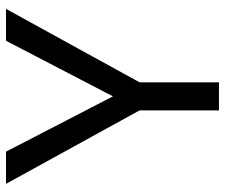

<svg xmlns="http://www.w3.org/2000/svg" viewBox="-75 -676 751 641"><g transform="rotate(-90 300.5 -355.5)"><path d="M299.3 -354 484.9 -710.9H591.3L346.2 -265.1V0H252.4V-265.1L7.3 -710.9H114.7Z"/></g></svg>

Font: Vazir FD
Style: Regular-FD
Weight: 400
Designer: Saber Rastikerdar
Foundry: Saber Rastikerdar
Version: Version 30.0.0